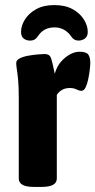

<svg xmlns="http://www.w3.org/2000/svg" viewBox="-20 -735 376 757"><path d="M115 2Q83 2 68.5 -6.5Q54 -15 54 -31V-349Q54 -393 51.5 -419.5Q49 -446 46.5 -461Q44 -476 44 -487Q44 -498 58 -505Q72 -512 92 -515.5Q112 -519 130 -520.5Q148 -522 156 -522Q175 -522 180.5 -507.5Q186 -493 196 -444Q206 -482 235.5 -506.5Q265 -531 294 -531Q320 -531 328 -520Q336 -509 336 -487Q336 -479 334 -461Q332 -443 328 -423.5Q324 -404 317.5 -390.5Q311 -377 301 -377Q292 -377 281.5 -382.5Q271 -388 255 -388Q222 -388 204 -361V-31Q204 -15 189.5 -6.5Q175 2 143 2ZM194 -715Q237 -715 266 -699Q295 -683 310.5 -658.5Q326 -634 326 -609Q326 -591 314.5 -583Q303 -575 290 -575Q271 -575 261 -591Q236 -627 195 -627Q152 -627 130 -593Q124 -584 117 -579.5Q110 -575 98 -575Q84 -575 73.5 -583Q63 -591 63 -609Q63 -634 78.5 -658.5Q94 -683 123 -699Q152 -715 194 -715Z"/></svg>

Font: Asap Semi Condensed
Style: Bold
Weight: 700
Width: 4
Designer: Pablo Cosgaya
Foundry: Omnibus-Type
Version: Version 3.001; ttfautohint (v1.8.4.7-5d5b)